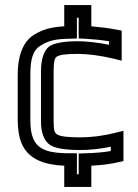

<svg xmlns="http://www.w3.org/2000/svg" viewBox="-20 -704 547 759"><path d="M341 10V-49C383 -51 420 -56 448 -63L468 -67V-87V-155V-187L436 -179C388 -167 342 -161 297 -161C245 -161 217 -165 205 -173C196 -179 192 -190 192 -222V-422C192 -459 196 -474 203 -479C213 -487 238 -491 287 -491C327 -491 374 -485 430 -472L461 -464V-496V-562V-583L440 -587C409 -593 375 -597 341 -600V-659V-684H316H259H234V-659V-600C185 -597 151 -589 115 -567C68 -538 50 -478 50 -409V-231C50 -195 55 -162 65 -138C92 -73 158 -52 234 -49V10V35H259H316H341V10ZM291 -15H284V-73V-98H259C178 -98 131 -109 111 -157C103 -176 100 -199 100 -231V-409C100 -470 110 -506 141 -524C175 -545 201 -550 259 -551L284 -552V-576V-634H291V-576V-552L314 -551C348 -549 380 -546 411 -541V-527C365 -536 323 -541 287 -541C234 -541 193 -534 174 -520C152 -503 142 -466 142 -422V-222C142 -182 154 -146 178 -131C199 -117 241 -111 297 -111C336 -111 376 -115 418 -124V-107C390 -102 356 -99 315 -98L291 -97V-73V-15Z"/></svg>

Font: Gamestation DisplayOutline
Style: Regular
Weight: 400
Designer: Jonas Hecksher
Foundry: Jonas Hecksher, Playtypeª, e-types AS
Version: Version 1.003